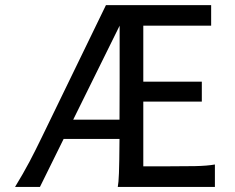

<svg xmlns="http://www.w3.org/2000/svg" viewBox="-20 -733 921 753"><path d="M542 -334.5V-80.6H622.1Q694.8 -80.6 744.1 -81.5Q793.5 -82.5 822.8 -87.9V0H441.9Q443.4 -8.3 444.6 -20.8Q445.8 -33.2 446.5 -54.2Q447.3 -75.2 447.8 -107.4Q448.2 -139.6 448.7 -188H229.5L136.7 0H39.1Q55.7 -26.9 69.3 -51Q83 -75.2 95.5 -98.4Q107.9 -121.6 119.6 -145.3Q131.3 -168.9 144 -194.8L395.5 -712.9H808.1V-632.3H542V-412.6H771.5V-334.5ZM267.1 -263.7H448.7Q449.2 -329.6 449.2 -419.4V-632.3Z"/></svg>

Font: Andika FrenchTight
Style: Regular
Weight: 400
Designer: Victor Gaultney, Annie Olsen, Julie Remington, Don Collingsworth, Eric Hays, Becca Hirsbrunner
Foundry: SIL International
Version: Version 5.000 ; Dig1 Dig4Opn Dig7 LnSpcTght